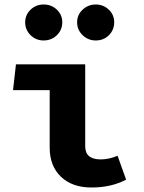

<svg xmlns="http://www.w3.org/2000/svg" viewBox="-20 -817 640 854"><path d="M38 -416 51 -531H359V-166Q359 -108 428 -108Q464 -108 503 -124L541 -18Q475 17 387 17Q301 17 251 -31Q201 -79 201 -160V-416ZM92 -718Q92 -751 116 -774Q140 -797 174 -797Q209 -797 233 -774Q257 -751 257 -718Q257 -684 233 -660.5Q209 -637 174 -637Q140 -637 116 -660.5Q92 -684 92 -718ZM323 -718Q323 -751 347.5 -774Q372 -797 406 -797Q440 -797 464 -774Q488 -751 488 -718Q488 -684 464.5 -660.5Q441 -637 406 -637Q372 -637 347.5 -660.5Q323 -684 323 -718Z"/></svg>

Font: Fira Mono
Style: Bold
Weight: 700
Monospace: yes
Designer: Carrois Corporate & Edenspiekermann AG
Foundry: Carrois Corporate GbR & Edenspiekermann AG
Version: Version 3.206